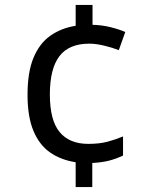

<svg xmlns="http://www.w3.org/2000/svg" viewBox="-20 -744 612 774"><path d="M353 -644Q391 -643 425.5 -634.5Q460 -626 485 -615L459 -542Q433 -552 400 -560Q367 -568 340 -568Q258 -568 219.5 -517.5Q181 -467 181 -363Q181 -259 220.5 -211.5Q260 -164 336 -164Q380 -164 412.5 -172.5Q445 -181 476 -194V-117Q449 -104 420 -96.5Q391 -89 352 -87V10H285V-90Q226 -99 182.5 -129Q139 -159 115 -216Q91 -273 91 -362Q91 -453 115 -511Q139 -569 183 -600Q227 -631 285 -640V-724H353Z"/></svg>

Font: Noto Sans Tifinagh Adrar
Style: Regular
Weight: 400
Designer: JamraPatel
Foundry: JamraPatel LLC
Version: Version 2.006; ttfautohint (v1.8.4.7-5d5b)